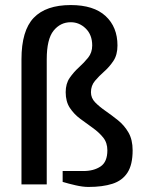

<svg xmlns="http://www.w3.org/2000/svg" viewBox="-20 -730 577 760"><path d="M330 10Q308 10 279.5 3.5Q251 -3 228 -10V-53H310Q351 -53 378 -71Q405 -89 405 -135Q405 -165 388.5 -185.5Q372 -206 347.5 -223.5Q323 -241 298 -259.5Q273 -278 256.5 -303Q240 -328 240 -365Q240 -399 256 -422Q272 -445 292.5 -463.5Q313 -482 329 -502Q345 -522 345 -550Q345 -592 319.5 -617Q294 -642 260 -642Q219 -642 192 -608.5Q165 -575 165 -495V0H65V-495Q65 -609 113.5 -659.5Q162 -710 260 -710Q351 -710 398 -666.5Q445 -623 445 -550Q445 -513 429 -489Q413 -465 392.5 -447Q372 -429 356 -410Q340 -391 340 -365Q340 -342 356.5 -325Q373 -308 397.5 -291Q422 -274 447 -254Q472 -234 488.5 -205.5Q505 -177 505 -135Q505 -78 484.5 -46.5Q464 -15 425 -2.5Q386 10 330 10Z"/></svg>

Font: Cuprum Medium
Style: Regular
Weight: 500
Designer: Jovanny Lemonad
Foundry: Jovanny Lemonad
Version: Version 3.000